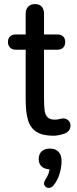

<svg xmlns="http://www.w3.org/2000/svg" viewBox="-20 -656 376 942"><path d="M106 -167V-412H58Q40 -412 29.5 -422.5Q19 -433 19 -450Q19 -467 29 -477Q39 -487 58 -487H106V-588Q106 -611 118.5 -623.5Q131 -636 152 -636Q173 -636 184.5 -623.5Q196 -611 196 -588V-487H261Q280 -487 290 -477Q300 -467 300 -450Q300 -433 290 -422.5Q280 -412 261 -412H196V-175Q196 -135 199 -113.5Q202 -92 213.5 -80.5Q225 -69 250 -69Q261 -69 272 -72Q283 -75 291 -75Q305 -75 315.5 -65Q326 -55 326 -39Q326 -27 319 -17Q312 -7 300 -2Q288 3 271.5 6.5Q255 10 244 10Q190 10 160 -8.5Q130 -27 118 -65Q106 -103 106 -167ZM219 266Q210 266 203 259.5Q196 253 196 244Q196 236 204 223Q220 199 223 175Q197 173 183.5 160Q170 147 170 124Q170 100 184.5 86.5Q199 73 225 73Q252 73 267 88.5Q282 104 282 134Q282 165 272 197.5Q262 230 243 253Q233 266 219 266Z"/></svg>

Font: SN Pro
Style: Regular
Weight: 400
Designer: Tobias Whetton
Foundry: Supernotes
Version: Version 1.003